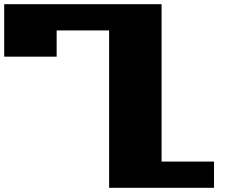

<svg xmlns="http://www.w3.org/2000/svg" viewBox="-20 -895 1165 915"><path d="M500 0H1000V-125H750V-875H0V-625H250V-750H500Z"/></svg>

Font: Faithful 32x
Style: Bold
Weight: 400
Foundry: Faithful Resource Pack
Version: Version 1.0; January 27, 2023